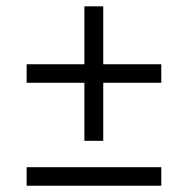

<svg xmlns="http://www.w3.org/2000/svg" viewBox="-20 -592 599 612"><path d="M309.1 -328.1V-143.1H249V-328.1H64.9V-387.2H249V-571.8H309.1V-387.2H494.1V-328.1ZM494.1 0H64.9V-59.1H494.1Z"/></svg>

Font: Droid Serif
Style: Regular
Weight: 400
Designer: Monotype Design team
Foundry: Monotype Imaging Inc.
Version: Version 1.03